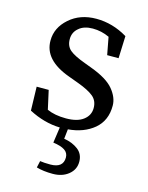

<svg xmlns="http://www.w3.org/2000/svg" viewBox="-109 -560 653 849"><g transform="rotate(15 217.5 -135.0)"><path d="M195.8 184.1Q253.9 183.6 253.9 136.7Q253.9 115.2 236.3 103.5Q218.8 91.8 183.1 86.9L193.4 15.1Q121.6 13.2 50.8 -23.9L47.9 -132.8H103L122.1 -46.9Q157.2 -30.8 209 -30.8Q260.7 -30.8 288.1 -51.8Q315.9 -72.8 315.9 -106.4Q315.9 -140.1 292.5 -159.2Q269 -178.2 221.2 -195.8L174.8 -212.9Q53.2 -256.8 54.2 -346.2Q54.2 -404.8 103 -447.8Q151.9 -491.2 226.1 -491.2Q300.8 -491.2 369.1 -450.2L365.2 -348.1H313L297.9 -428.2Q261.7 -445.3 221.7 -445.3Q181.6 -445.3 158.7 -425.3Q134.8 -405.8 134.8 -374Q134.8 -342.3 155.3 -324.7Q175.8 -307.1 228 -288.1L257.8 -276.9Q334 -249 364.3 -212.4Q394.5 -175.8 394.5 -138.7Q395 -70.8 348.6 -31.2Q301.8 7.8 230 13.7L225.1 58.1Q263.2 64 289.6 84Q315.9 104 315.9 139.6Q315.9 175.3 287.6 198.2Q259.3 221.2 215.8 221.2Q172.4 221.2 141.1 211.9L147.9 181.2Q166 184.1 195.8 184.1Z"/></g></svg>

Font: SourceSerifPro-Regular
Style: Regular
Weight: 400
Designer: Frank Grießhammer
Foundry: Adobe Systems Incorporated
Version: Version 1.014;PS Version 1.0;hotconv 1.0.73;makeotf.lib2.5.5